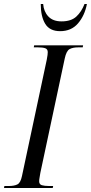

<svg xmlns="http://www.w3.org/2000/svg" viewBox="-48 -941 455 961"><path d="M-28 0 -26 -10H-4Q23 -10 39 -18Q55 -26 62 -60L186 -642Q189 -657 190 -666Q191 -675 191 -680Q191 -695 178.5 -699.5Q166 -704 142 -704H121L123 -714H368L366 -704H344Q316 -704 300 -695Q284 -686 276 -648L154 -76Q152 -63 150 -52Q148 -41 148 -34Q148 -18 161.5 -14Q175 -10 198 -10H218L216 0ZM253 -785Q201 -785 178.5 -821.5Q156 -858 156 -921H168Q171 -883 194 -858.5Q217 -834 260 -834Q308 -834 334 -858Q360 -882 375 -921H387Q376 -863 342.5 -824Q309 -785 253 -785Z"/></svg>

Font: Noto Serif Display ExtraCondensed
Style: Italic
Weight: 400
Width: 2
Italic angle: -12°
Designer: Monotype Design Team
Foundry: Monotype Imaging Inc.
Version: Version 2.009